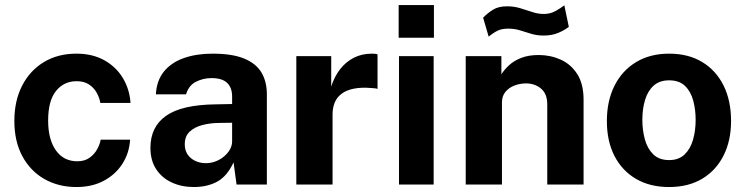

<svg xmlns="http://www.w3.org/2000/svg" viewBox="-20 -743 3001 773"><path d="M287.5 -527Q352.2 -527 399.7 -500.6Q447.1 -474.2 474.4 -429.2Q501.7 -384.2 505.5 -328.5H383.9Q380.7 -349.1 369.5 -369.3Q358.4 -389.5 338.5 -402.8Q318.6 -416.1 288.6 -416.1Q237.3 -416.1 205.6 -376.9Q173.8 -337.7 173.8 -257.7Q173.8 -181.8 204.9 -137.8Q236 -93.7 291.3 -93.7Q321 -93.7 340.7 -108Q360.5 -122.4 371.4 -142.6Q382.4 -162.8 385.3 -180.6H503.8Q500.6 -127.2 473 -83.9Q445.4 -40.6 398.1 -15.3Q350.9 10 287.5 10Q215.6 10 159.1 -22Q102.6 -54 70.2 -113.8Q37.8 -173.6 37.8 -256.3Q37.8 -336.6 68.8 -397.5Q99.9 -458.5 156.1 -492.7Q212.4 -527 287.5 -527Z M760.2 10Q710.9 10 671.2 -8.5Q631.6 -26.9 608.6 -62.1Q585.6 -97.3 585.6 -147.8Q585.6 -232.8 649.1 -277.1Q712.5 -321.5 849.6 -322.9L914.5 -324.2V-354.9Q914.5 -390.7 893.7 -410Q872.9 -429.2 829 -428.5Q797.3 -428.2 768.6 -413.6Q739.9 -399.1 729 -363.2H607.6Q610.6 -419 640.3 -455.4Q670 -491.7 720.6 -509.4Q771.2 -527 835.8 -527Q915.1 -527 963.1 -507.2Q1011.1 -487.4 1032.8 -450.8Q1054.4 -414.1 1054.4 -363.5V0H932.4L920.3 -89.2Q894 -32.9 854.2 -11.5Q814.4 10 760.2 10ZM809.3 -86.1Q829.1 -86.1 847.8 -93.2Q866.6 -100.3 881.4 -112.7Q896.3 -125 905.2 -140.4Q914.1 -155.8 914.5 -172.5V-248.8L861.8 -248.1Q825.3 -247.7 793.9 -239.3Q762.5 -231 743.2 -212.5Q723.9 -194.1 723.9 -162.5Q723.9 -126.6 748.7 -106.4Q773.5 -86.1 809.3 -86.1Z M1173 0V-517H1313.5V-394.6Q1326 -434.1 1348.8 -463.8Q1371.7 -493.6 1404.2 -510.3Q1436.7 -527 1477.3 -527Q1484.6 -527 1490.8 -526.3Q1497 -525.6 1500 -523.9V-384.9Q1495.7 -386.8 1489.4 -387.4Q1483.2 -388 1478 -388.4Q1434.8 -392.2 1404.5 -386Q1374.2 -379.9 1355.2 -365.5Q1336.2 -351.1 1327.6 -330.1Q1318.9 -309.1 1318.9 -283V0Z M1725.9 -517V0H1586.4V-517ZM1727 -722.7V-591.2H1585V-722.7Z M1855 0V-517H1998.6V-443.8Q2010.4 -462.8 2029.8 -480.6Q2049.2 -498.5 2078.6 -510Q2107.9 -521.5 2148.7 -521.5Q2195.9 -521.5 2237.2 -503.1Q2278.4 -484.6 2304 -444.9Q2329.5 -405.1 2329.5 -341.2V0H2183.3V-323Q2183.3 -365.2 2158.3 -386.2Q2133.2 -407.2 2097.5 -407.2Q2073.7 -407.2 2051.3 -398.7Q2029 -390.2 2015 -373.2Q2000.9 -356.2 2000.9 -330.8V0ZM2270.1 -635Q2254.4 -622.3 2228.6 -611.1Q2202.8 -599.9 2169.2 -599.9Q2141.3 -599.9 2118.4 -607Q2095.5 -614 2073.4 -620.9Q2051.4 -627.7 2025.9 -627.7Q2000.9 -627.7 1984 -619.7Q1967.2 -611.8 1947.4 -595.5L1925.1 -671.8Q1943.2 -690.7 1965.2 -704.1Q1987.2 -717.6 2021.2 -717.6Q2049.2 -717.6 2074.4 -710Q2099.5 -702.4 2122.9 -694.6Q2146.3 -686.8 2168.8 -686.8Q2195.1 -686.8 2215.7 -698.1Q2236.2 -709.5 2252 -721.5Z M2673.4 10Q2597.5 10 2541.3 -22.4Q2485.2 -54.9 2454.2 -114.5Q2423.3 -174.1 2423.3 -255.6Q2423.3 -337 2454.1 -398.1Q2484.9 -459.2 2541.2 -493.1Q2597.4 -527 2674.1 -527Q2750.6 -527 2806.5 -493.6Q2862.3 -460.2 2892.8 -399.3Q2923.3 -338.3 2923.3 -255.6Q2923.3 -177.7 2893.6 -117.9Q2864 -58 2808.2 -24Q2752.4 10 2673.4 10ZM2674.1 -98.5Q2712.5 -98.5 2736 -120.9Q2759.4 -143.3 2770.1 -180.2Q2780.7 -217.2 2780.7 -260.4Q2780.7 -301.4 2771 -337.8Q2761.3 -374.3 2738 -396.9Q2714.7 -419.6 2674.1 -419.6Q2635.3 -419.6 2611.6 -398.2Q2587.8 -376.8 2577 -340.6Q2566.1 -304.4 2566.1 -260.4Q2566.1 -220 2576 -182.8Q2586 -145.7 2609.5 -122.1Q2633.1 -98.5 2674.1 -98.5Z"/></svg>

Font: Public Sans Thin
Style: Regular
Weight: 100
Designer: The Public Sans project authors (U.S. Web Design System). Libre Franklin designed by Pablo Impallari and Rodrigo Fuenzal
Version: Version 1.008